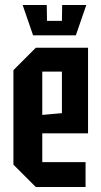

<svg xmlns="http://www.w3.org/2000/svg" viewBox="-20 -752 408 772"><path d="M34 -90V-470L124 -560H334V-216H150V-100H324V0H124ZM150 -290 229 -297V-464H150ZM230 -732H327L285 -610H113L71 -732H168L169 -668H229Z"/></svg>

Font: Tektur Condensed Medium
Style: Regular
Weight: 500
Width: 3
Designer: Adam Jagosz
Foundry: Adam Jagosz
Version: Version 1.005;gftools[0.9.30]